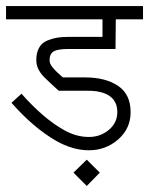

<svg xmlns="http://www.w3.org/2000/svg" viewBox="-32 -483 493 635"><path d="M255 132 211 88 255 45 298 88ZM-12 -463H441V-419H351L350 -321H194Q159 -321 145.5 -313Q132 -305 132 -284Q132 -281 132.5 -278Q133 -275 134.5 -272Q136 -269 137 -267Q138 -265 141 -261.5Q144 -258 145.5 -256Q147 -254 150.5 -250.5Q154 -247 155.5 -245.5Q157 -244 161.5 -240Q166 -236 168 -234L176 -227H249Q317 -227 358.5 -199Q400 -171 400 -112Q400 -58 359 -22Q318 14 262 14Q209 14 154 -17Q79 -60 6 -143L39 -173Q111 -92 176 -55Q218 -30 262 -30Q300 -30 328 -53.5Q356 -77 356 -112Q356 -170 288 -181Q276 -183 249 -183H162L137 -206Q135 -208 127 -215.5Q119 -223 113.5 -228.5Q108 -234 101.5 -243Q95 -252 91.5 -262.5Q88 -273 88 -284Q88 -309 97.5 -325.5Q107 -342 124.5 -349Q142 -356 157.5 -358.5Q173 -361 194 -361H307V-419H-12Z"/></svg>

Font: Bhavuka
Style: Regular
Weight: 400
Version: 2.94.0; ttfautohint (v1.2) -l 7 -r 28 -G 50 -x 13 -D deva -f